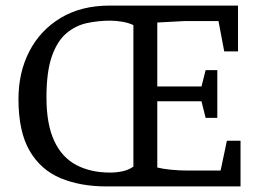

<svg xmlns="http://www.w3.org/2000/svg" viewBox="-20 -668 932 688"><path d="M360.9 0Q268.5 0 197.5 -29.4Q126.5 -58.8 86.3 -127.4Q46.2 -196.1 46.2 -313Q46.2 -408.9 85.3 -484.4Q124.4 -559.8 197.6 -603.9Q270.7 -648 373.7 -648H832.9V-483.8H783.5L762.9 -592.6H642.6L543.6 -587.3V-358.1H702L716.8 -416.7H758.7V-245.7H716.8L702 -305.1H543.6V-67.8Q563 -62.7 592.8 -59.8Q622.7 -56.9 650.8 -56.9H770.5L793 -163.6H841.9V0ZM374.8 -49.6Q396.9 -49.6 418.6 -54.1Q440.4 -58.7 458 -71V-578Q442.3 -585.8 419.3 -589.9Q396.4 -594 375 -594Q332.4 -594 292.1 -585.4Q251.7 -576.9 218.7 -549.4Q185.6 -521.9 166 -466.7Q146.5 -411.5 146.5 -319.4Q146.5 -223.2 174 -163.8Q201.4 -104.3 252.9 -77Q304.3 -49.6 374.8 -49.6Z"/></svg>

Font: Faustina Light
Style: Regular
Weight: 300
Designer: Alfonso Garcia
Foundry: http://www.omnibus-type.com
Version: Version 1.200